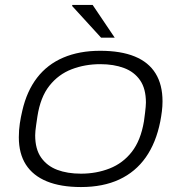

<svg xmlns="http://www.w3.org/2000/svg" viewBox="-20 -743 732 775"><path d="M307 12Q225 12 169 -11Q113 -34 84.5 -78.5Q56 -123 56 -189Q56 -218 60 -244.5Q64 -271 70 -296Q88 -375 129.5 -429Q171 -483 235.5 -510.5Q300 -538 384 -538Q468 -538 524 -515Q580 -492 608 -446.5Q636 -401 636 -334Q636 -314 633.5 -294Q631 -274 627 -253Q610 -167 568.5 -108Q527 -49 461.5 -18.5Q396 12 307 12ZM307 -42Q369 -42 422.5 -63Q476 -84 512 -130Q548 -176 561 -253Q564 -274 565.5 -287.5Q567 -301 568 -311Q569 -321 569 -329Q569 -385 545.5 -419Q522 -453 480.5 -468.5Q439 -484 385 -484Q323 -484 269.5 -463.5Q216 -443 179.5 -397Q143 -351 131 -273Q128 -253 126 -239Q124 -225 123 -215Q122 -205 122 -197Q122 -141 146 -107Q170 -73 211 -57.5Q252 -42 307 -42ZM388 -591 271 -719 272 -723H354L443 -591Z"/></svg>

Font: Archivo Expanded ExtraLight
Style: Italic
Weight: 250
Width: 7
Italic angle: -10°
Designer: Hector Gatti
Foundry: Omnibus-Type
Version: Version 2.001